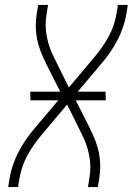

<svg xmlns="http://www.w3.org/2000/svg" viewBox="-20 -755 540 775"><path d="M13 0 19 -37Q28 -90 54.5 -141Q81 -192 119 -236L215 -350H103L102 -385H223L164 -502V-503Q153 -525 144 -548Q135 -571 130 -595.5Q125 -620 124.5 -646Q124 -672 128 -698L134 -735H174L168 -698Q160 -650 169.5 -604.5Q179 -559 200 -519L258 -402L359 -522Q376 -542 390.5 -562.5Q405 -583 417.5 -605.5Q430 -628 438 -651.5Q446 -675 450 -698L456 -735H496L490 -698Q481 -645 454.5 -594Q428 -543 390 -499L294 -385H406L407 -350H286L345 -233V-232Q356 -210 365 -187Q374 -164 379 -139.5Q384 -115 384.5 -89Q385 -63 381 -37L375 0H335L341 -37Q349 -85 339.5 -130.5Q330 -176 309 -216L251 -333L150 -213Q133 -193 118.5 -172.5Q104 -152 91.5 -129.5Q79 -107 71 -83.5Q63 -60 59 -37L53 0Z"/></svg>

Font: Iosevka Term Curly Extralight
Style: Italic
Weight: 200
Italic angle: -9°
Designer: Belleve Invis
Foundry: Belleve Invis
Version: Version 32.3.0